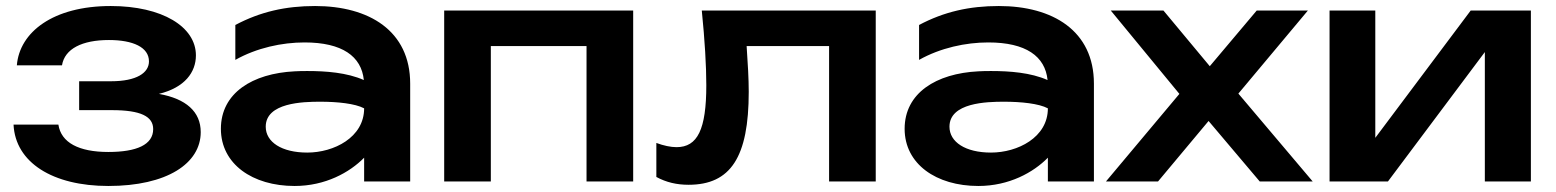

<svg xmlns="http://www.w3.org/2000/svg" viewBox="-20 -603 5172 638"><path d="M340 15C535 15 647 -60 647 -164C647 -232 598 -275 508 -291C594 -312 631 -363 631 -419C631 -514 519 -583 348 -583C156 -583 45 -496 36 -386H186C195 -441 253 -470 342 -470C422 -470 475 -446 475 -399C475 -361 434 -333 349 -333H243V-237H352C448 -237 489 -216 489 -174C489 -122 434 -98 340 -98C242 -98 183 -129 174 -189H25C31 -63 155 15 340 15Z M1190 0H1343V-325C1343 -501 1206 -583 1027 -583C929 -583 845 -564 762 -520V-404C833 -444 917 -462 992 -462C1117 -462 1181 -416 1189 -337C1133 -362 1062 -367 1002 -367C988 -367 974 -367 959 -366C819 -359 714 -294 714 -175C714 -58 819 15 959 15C1061 15 1142 -30 1190 -79ZM1190 -243C1190 -146 1089 -96 1001 -96C916 -96 863 -131 863 -182C863 -262 987 -265 1044 -265C1101 -265 1160 -259 1190 -243Z M1456 -568V0H1611V-450H1929V0H2084V-568Z M2312 -568C2322 -469 2327 -384 2327 -320C2327 -173 2298 -114 2228 -114C2209 -114 2185 -119 2161 -128V-15C2194 3 2229 11 2268 11C2408 11 2468 -81 2468 -298C2468 -340 2465 -392 2461 -450H2735V0H2890V-568Z M3462 0H3615V-325C3615 -501 3478 -583 3299 -583C3201 -583 3117 -564 3034 -520V-404C3105 -444 3189 -462 3264 -462C3389 -462 3453 -416 3461 -337C3405 -362 3334 -367 3274 -367C3260 -367 3246 -367 3231 -366C3091 -359 2986 -294 2986 -175C2986 -58 3091 15 3231 15C3333 15 3414 -30 3462 -79ZM3462 -243C3462 -146 3361 -96 3273 -96C3188 -96 3135 -131 3135 -182C3135 -262 3259 -265 3316 -265C3373 -265 3432 -259 3462 -243Z M3828 0 3996 -201 4166 0H4342L4095 -292L4326 -568H4156L4000 -383L3846 -568H3671L3899 -291L3655 0Z M4592 0 4914 -430V0H5067V-568H4867L4550 -145V-568H4398V0Z"/></svg>

Font: Bounded Med
Style: Regular
Weight: 500
Designer: Vlad Churkin
Version: Version 3.0